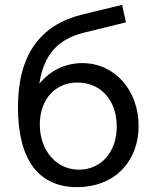

<svg xmlns="http://www.w3.org/2000/svg" viewBox="-20 -761 630 791"><path d="M499 -669 483 -741 318 -701C146 -658 54 -536 54 -319C54 -104 138 10 298 10C449 10 551 -93 551 -242C551 -390 452 -501 319 -501C250 -501 189 -472 142 -416C161 -539 220 -599 324 -626ZM144 -248C144 -351 207 -421 299 -421C395 -421 461 -348 461 -240C461 -135 397 -62 305 -62C212 -62 144 -141 144 -248Z"/></svg>

Font: Raleway Med
Style: Regular
Weight: 500
Designer: Matt McInerney, Pablo Impallari, Rodrigo Fuenzalida
Foundry: Matt McInerney, Pablo Impallari, Rodrigo Fuenzalida
Version: Version 3.00 July 28, 2015